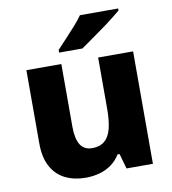

<svg xmlns="http://www.w3.org/2000/svg" viewBox="-86 -840 829 925"><g transform="rotate(-10 329.0 -378.0)"><path d="M589 -550V0H460L439 -74H429Q412 -46 386 -27Q360 -8 327.5 1Q295 10 259 10Q204 10 160.5 -11Q117 -32 92 -77Q67 -122 67 -192V-550H238V-243Q238 -185 256.5 -155Q275 -125 315 -125Q353 -125 376 -145Q399 -165 408.5 -204Q418 -243 418 -300V-550ZM554 -756Q537 -742 511 -721.5Q485 -701 455.5 -680Q426 -659 398.5 -639.5Q371 -620 351 -606H237V-619Q255 -638 279 -664Q303 -690 327.5 -717Q352 -744 367 -766H554Z"/></g></svg>

Font: Noto Sans Hebrew Thin ExtraBold
Style: Regular
Weight: 800
Version: Version 3.001